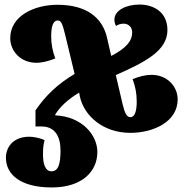

<svg xmlns="http://www.w3.org/2000/svg" viewBox="-20 -570 835 844"><path d="M646 -241C620 -241 591 -234 563 -222C575 -190 581 -159 581 -124C581 -82 573 -55 553 -55C536 -55 528 -75 519 -112L489 -240C621 -298 716 -348 716 -438C716 -518 654 -550 593 -550C534 -550 483 -524 483 -484C483 -474 485 -465 490 -456C501 -463 512 -466 524 -466C543 -466 561 -452 561 -428C561 -390 536 -359 469 -324L450 -406C430 -491 362 -549 233 -549C130 -549 25 -500 25 -402C25 -346 70 -294 140 -294C166 -294 195 -302 223 -313C211 -345 205 -376 205 -411C205 -453 213 -480 234 -480C251 -480 256 -458 266 -419L308 -245C231 -199 181 -150 136 -85V-14H163C224 -14 246 33 246 92C246 152 236 183 206 183C178 183 169 148 169 110C169 88 170 66 176 46C155 36 125 31 109 31C34 31 6 81 6 123C6 199 73 254 207 254C342 254 408 183 408 98C408 26 344 -57 223 -63V-67C244 -100 275 -131 328 -163L331 -146C350 -59 435 14 553 14C655 14 761 -35 761 -133C761 -189 716 -241 646 -241Z"/></svg>

Font: Noto Serif Georgian SemiCondensed Black
Style: Regular
Weight: 900
Width: 4
Designer: Monotype Design Team, Akaki Razmadze
Foundry: Google LLC
Version: Version 2.003